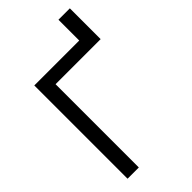

<svg xmlns="http://www.w3.org/2000/svg" viewBox="-266 -975 1059 1059"><g transform="rotate(-45 264.0 -445.0)"><path d="M64.5 0V-727.5H415V-889.6H503.9V-649.4H152.3V0Z"/></g></svg>

Font: Inter Tight
Style: Regular
Weight: 400
Designer: Rasmus Andersson
Foundry: rsms
Version: Version 3.002